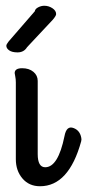

<svg xmlns="http://www.w3.org/2000/svg" viewBox="-20 -619 303 667"><path d="M111 -338V-84Q111 -38 137 -38Q182 -38 204 -146Q211 -184 236 -174Q257 -166 262 -142Q264 -135 262 -128Q219 28 119 28Q81 28 58 1Q35 -26 35 -66V-333Q35 -344 33 -353.5Q31 -363 31 -365Q31 -382 57 -382Q81 -382 96 -369.5Q111 -357 111 -338ZM163 -550 74 -455Q63 -437 41 -437Q22 -437 12 -444Q2 -451 2 -460Q2 -465 10 -475L101 -580Q102 -588 112.5 -593.5Q123 -599 134 -599Q149 -599 162 -590.5Q175 -582 175 -570Q175 -564 163 -550Z"/></svg>

Font: Grand Hotel
Style: Regular
Weight: 400
Designer: Brian J. Bonislawsky & Jim Lyles for Astigmatic (AOETI)
Foundry: Astigmatic (AOETI)
Version: Version 001.000